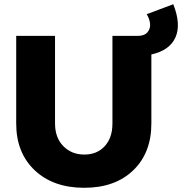

<svg xmlns="http://www.w3.org/2000/svg" viewBox="-20 -870 857 903"><path d="M794.9 -850.1Q832.5 -755.4 805.2 -694.1Q777.8 -632.8 691.9 -613.8V-289.1Q691.9 -150.9 606.4 -68.8Q521 13.2 376 13.2Q230.5 13.2 143.3 -69.1Q56.2 -151.4 56.2 -289.1V-701.2H238.8V-289.1Q238.8 -222.7 277.6 -182.9Q316.4 -143.1 377 -143.1Q436 -143.1 472.4 -182.4Q508.8 -221.7 508.8 -289.1V-701.2H627.9Q659.2 -701.2 673.6 -718.3Q688 -735.4 685.8 -758.3Q683.6 -781.2 669.9 -803.2Z"/></svg>

Font: Montserrat-Arabic
Style: Bold
Weight: 700
Designer: Mohamed Gaber
Foundry: Kief Type Foundry
Version: Version 5.008;PS 005.008;hotconv 1.0.88;makeotf.lib2.5.64775